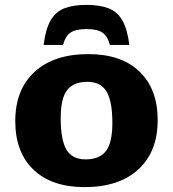

<svg xmlns="http://www.w3.org/2000/svg" viewBox="-20 -753 708 786"><path d="M326 13Q191.5 13 117 -58.5Q42.5 -130 42.5 -257Q42.5 -386 121.5 -458.8Q200.5 -531.5 342 -531.5Q476.5 -531.5 551 -460Q625.5 -388.5 625.5 -261.5Q625.5 -132 546.5 -59.5Q467.5 13 326 13ZM330.5 -100.5Q387.5 -100.5 413.8 -134.8Q440 -169 440 -249Q440 -339 416 -378.5Q392 -418 337.5 -418Q280.5 -418 254.5 -383.8Q228.5 -349.5 228.5 -269.5Q228.5 -179.5 252.2 -140Q276 -100.5 330.5 -100.5ZM334 -634Q290 -634 269 -619.8Q248 -605.5 238 -569H158.5Q166.5 -633 186.8 -668.8Q207 -704.5 243 -718.8Q279 -733 334 -733Q389 -733 425 -718.8Q461 -704.5 481.2 -668.8Q501.5 -633 509.5 -569H430Q420 -605.5 399 -619.8Q378 -634 334 -634Z"/></svg>

Font: Newsreader Caption
Style: Bold
Weight: 700
Designer: Hugues Gentile
Foundry: Production Type
Version: Version 1.001